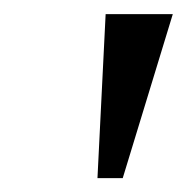

<svg xmlns="http://www.w3.org/2000/svg" viewBox="-20 -675 268 275"><path d="M131.3 -654.8H227.5L155.8 -419.9H119.6Z"/></svg>

Font: Tinos
Style: Italic
Weight: 400
Italic angle: -16.333°
Designer: Steve Matteson
Foundry: Monotype Imaging Inc.
Version: Version 1.32